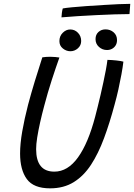

<svg xmlns="http://www.w3.org/2000/svg" viewBox="-20 -984 714 1023"><path d="M247 19.5Q159 19.5 123 -29.8Q87 -79 87 -166Q87 -218 98.5 -284Q110 -350 129.5 -425.5Q145.5 -485.5 165 -549.8Q184.5 -614 205.5 -678.5Q215 -680 226.2 -680.8Q237.5 -681.5 247.5 -681.5Q262 -681.5 274.8 -680.2Q287.5 -679 296.5 -677.5Q277 -623 255.2 -555.8Q233.5 -488.5 216 -421.5Q203.5 -375.5 193.8 -331.8Q184 -288 178.2 -251.5Q172.5 -215 172.5 -189.5Q172.5 -69.5 269.5 -69.5Q341 -69.5 395.5 -145.2Q450 -221 487 -362Q493 -385 500.5 -415Q508 -445 515.8 -478.5Q523.5 -512 530.8 -545.8Q538 -579.5 543.8 -610Q549.5 -640.5 552.5 -665Q563 -665 575.8 -664Q588.5 -663 600.8 -661.8Q613 -660.5 622.8 -658.8Q632.5 -657 637.5 -655.5Q634 -626 627 -587.5Q620 -549 610.8 -507.5Q601.5 -466 590.5 -426.5Q564.5 -329 534.2 -247.5Q504 -166 465 -106.2Q426 -46.5 372.8 -13.5Q319.5 19.5 247 19.5ZM355 -711Q333 -711 314.8 -725.8Q296.5 -740.5 296.5 -765Q296.5 -791.5 314.2 -809.2Q332 -827 354 -827Q378.5 -827 395.5 -809.2Q412.5 -791.5 412.5 -765.5Q412.5 -742 395 -726.5Q377.5 -711 355 -711ZM550 -717.5Q525.5 -717.5 507.2 -734Q489 -750.5 489 -775.5Q489 -799.5 504.5 -813.5Q520 -827.5 542 -827.5Q567.5 -827.5 585.5 -811.8Q603.5 -796 603.5 -770.5Q603.5 -754 596.2 -742.2Q589 -730.5 577 -724Q565 -717.5 550 -717.5ZM670 -909Q636.5 -909 590.8 -907.5Q545 -906 494.2 -903.5Q443.5 -901 394.8 -898Q346 -895 307.5 -891.5Q308 -903 309.8 -916.2Q311.5 -929.5 314.5 -939Q330 -942 363.5 -945.2Q397 -948.5 440 -951.5Q483 -954.5 528 -957.2Q573 -960 611.5 -961.8Q650 -963.5 674 -963.5Z"/></svg>

Font: Grandstander Thin Light
Style: Italic
Weight: 300
Italic angle: -15°
Version: Version 1.200